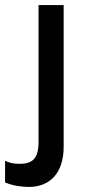

<svg xmlns="http://www.w3.org/2000/svg" viewBox="-51 -540 353 757"><path d="M63 197C146 197 200 142 200 39V-520H101V20C101 86 76 106 26 106C4 106 -14 102 -31 94V179C-3 192 35 197 63 197Z"/></svg>

Font: Fixel Display Medium
Style: Regular
Weight: 500
Designer: AlfaBravo + MacPaw
Foundry: Kyrylo Tkachov, Marchela Mozhyna, Serhii Makarenko, Maria Weinstein, Zakhar Kryvoshyya
Version: Version 1.211